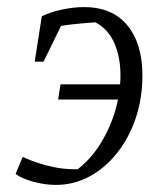

<svg xmlns="http://www.w3.org/2000/svg" viewBox="-20 -514 475 542"><path d="M144 -233 151 -276H351L345 -233ZM78 -340 98 -468 166 -469 103 -340ZM217 -494Q297 -494 339.5 -442.5Q382 -391 382 -301Q382 -236 363 -180Q344 -124 310 -81.5Q276 -39 232 -15.5Q188 8 138 8Q107 8 74 -1Q41 -10 24 -23L44 -71Q88 -51 133 -42Q178 -33 228 -38L191 -30Q234 -61 263 -107.5Q292 -154 306.5 -206Q321 -258 320 -307.5Q319 -357 301.5 -395Q284 -433 249 -451Q219 -449 186 -445.5Q153 -442 109 -433L98 -468Q122 -480 155 -487Q188 -494 217 -494Z"/></svg>

Font: Piazzolla 8pt ExtraLight
Style: Italic
Weight: 250
Italic angle: -11.3°
Designer: Juan Pablo del Peral
Foundry: Huerta Tipografica
Version: Version 2.001